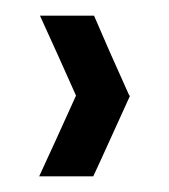

<svg xmlns="http://www.w3.org/2000/svg" viewBox="-20 -272 216 245"><path d="M145 -150H146Q140 -137 123.5 -100.5Q107 -64 99 -47H30Q49 -88 77 -150Q53 -204 31 -252H100Q117 -212 145 -150Z"/></svg>

Font: RIT Keram
Style: Bold
Weight: 700
Designer: Sanesh MV
Version: Version 1.0